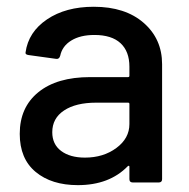

<svg xmlns="http://www.w3.org/2000/svg" viewBox="-20 -537 557 565"><path d="M255.9 -517.1Q348.6 -517.1 402.8 -469.7Q457 -422.4 457 -348.1V-9.8Q457 0 446.8 0H371.1Q360.8 0 360.8 -9.8V-45.9Q360.8 -51.3 356 -47.9Q301.8 7.8 209 7.8Q131.8 7.8 85 -31Q38.1 -69.8 38.1 -143.1Q38.1 -221.2 92.8 -265.6Q147.5 -310.1 245.1 -310.1H356.9Q360.8 -310.1 360.8 -314V-340.8Q360.8 -385.7 334.7 -409.9Q308.6 -434.1 257.8 -434.1Q216.3 -434.1 189.7 -417.7Q163.1 -401.4 157.2 -373Q154.3 -362.3 145 -363.8L64 -375Q53.7 -376.5 55.2 -382.8Q63.5 -442.9 118.4 -480Q173.3 -517.1 255.9 -517.1ZM230 -73.2Q284.2 -73.2 322.5 -101.6Q360.8 -129.9 360.8 -171.9V-231Q360.8 -234.9 356.9 -234.9H263.2Q203.1 -234.9 168.5 -211.9Q133.8 -189 133.8 -147.9Q133.8 -112.3 159.9 -92.8Q186 -73.2 230 -73.2Z"/></svg>

Font: Gruenseis Font Medium
Style: Regular
Weight: 500
Designer: Jeremy Tribby
Foundry: Tribby Type
Version: Version 1.408;Glyphs 3.1.2 (3151)